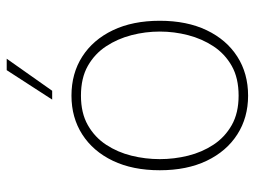

<svg xmlns="http://www.w3.org/2000/svg" viewBox="-116 -652 778 587"><g transform="rotate(-90 273.5 -359.0)"><path d="M274 10Q207 10 155.5 -23Q104 -56 75 -116.5Q46 -177 46 -260Q46 -343 75 -403.5Q104 -464 155.5 -497Q207 -530 274 -530Q342 -530 393.5 -497Q445 -464 474 -403.5Q503 -343 503 -260Q503 -177 474 -116.5Q445 -56 393.5 -23Q342 10 274 10ZM274 -19Q328 -19 365 -40Q402 -61 425 -96Q448 -131 459 -173.5Q470 -216 470 -260Q470 -304 459 -346.5Q448 -389 425 -424Q402 -459 365 -480Q328 -501 274 -501Q221 -501 184 -480Q147 -459 124 -424Q101 -389 90.5 -346.5Q80 -304 80 -260Q80 -216 90.5 -173.5Q101 -131 124 -96Q147 -61 184 -40Q221 -19 274 -19ZM262 -589 352 -728H387L289 -589Z"/></g></svg>

Font: Murecho ExtraLight
Style: Regular
Weight: 200
Designer: Neil Summerour
Foundry: Positype
Version: Version 1.010; ttfautohint (v1.8.3)